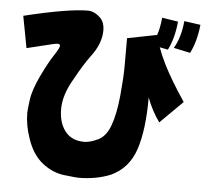

<svg xmlns="http://www.w3.org/2000/svg" viewBox="-55 -814 1014 926"><g transform="rotate(5 452.0 -350.5)"><path d="M694 -608Q707 -572 727 -531Q763 -458 832 -355L723 -247Q686 -298 662 -362Q662 -204 630 -109Q598 -14 512 25Q443 53 357 53Q348 53 290 46.5Q232 40 182 0.5Q132 -39 107 -115Q85 -177 85 -238Q85 -251 91.5 -300.5Q98 -350 132 -420.5Q166 -491 190 -526.5Q214 -562 214 -574Q214 -582 201 -582Q193 -582 171.5 -576.5Q150 -571 54 -548L25 -702Q239 -754 334 -754Q366 -754 396 -724Q416 -702 416 -666Q416 -601 366 -536Q332 -490 294 -420Q246 -340 246 -270Q246 -199 282 -158Q313 -122 371 -122Q398 -122 436.5 -140Q475 -158 495.5 -214Q516 -270 524.5 -358.5Q533 -447 533 -499V-638L675 -666Q675 -666 676 -665Q689 -703 693 -751L771 -739Q763 -657 734 -600ZM801 -744 880 -733Q871 -650 842 -594L762 -611Q794 -666 801 -744Z"/></g></svg>

Font: KN Bobohei
Style: Bold
Weight: 700
Designer: Kingnam Type Foundry
Version: Version 1.710;March 18, 2023